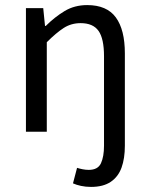

<svg xmlns="http://www.w3.org/2000/svg" viewBox="-20 -518 587 755"><path d="M338 217Q317 217 298.5 213Q280 209 267 203L283 142Q292 145 304.5 147.5Q317 150 329 150Q365 150 377 124Q389 98 389 55V-297Q389 -366 367.5 -396.5Q346 -427 297 -427Q260 -427 230.5 -408Q201 -389 164 -352V0H82V-486H150L157 -416H160Q195 -451 234 -474.5Q273 -498 323 -498Q400 -498 435.5 -449.5Q471 -401 471 -308V55Q471 105 458 141Q445 177 415.5 197Q386 217 338 217Z"/></svg>

Font: Source Sans 3
Style: Regular
Weight: 400
Designer: Paul D. Hunt
Foundry: Adobe
Version: Version 3.046;hotconv 1.0.118;makeotfexe 2.5.65603